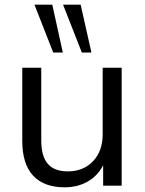

<svg xmlns="http://www.w3.org/2000/svg" viewBox="-20 -792 617 819"><path d="M499 -503V0H420V-87Q396 -41 353 -17Q310 7 256 7Q167 7 121 -43Q75 -93 75 -191V-503H156V-193Q156 -125 184 -93Q212 -61 269 -61Q336 -61 377 -104.5Q418 -148 418 -219V-503ZM207 -568 127 -772H203L248 -568ZM329 -568 249 -772H324L370 -568Z"/></svg>

Font: Muli-Regular
Style: Regular
Weight: 400
Version: Version 2.000